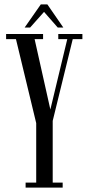

<svg xmlns="http://www.w3.org/2000/svg" viewBox="-20 -855 400 875"><path d="M92.3 -729.5 166 -835H195.8L268.6 -729.5H243.2L180.7 -800.8L117.2 -729.5ZM96.7 0V-22.9H145V-293.9L52.7 -676.8H7.8V-700.2H176.3V-676.8H137.7L209.5 -356L286.6 -676.8H245.6V-700.2H355.5V-676.8H311.5L220.2 -304.2V-22.9H265.6V0Z"/></svg>

Font: Imbue
Style: Regular
Weight: 400
Designer: Tyler Finck
Foundry: Etcetera Type Company
Version: Version 0.910